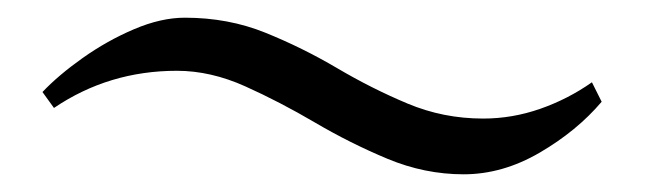

<svg xmlns="http://www.w3.org/2000/svg" viewBox="-20 -411 740 217"><path d="M660 -296Q632 -263 590 -238.5Q548 -214 504 -214Q460 -214 418 -231.5Q376 -249 336 -272.5Q296 -296 257 -313.5Q218 -331 180 -331Q103 -331 41 -289L28 -307Q46 -326 73.5 -345.5Q101 -365 131.5 -378Q162 -391 189 -391Q238 -391 280 -374Q322 -357 361 -334Q400 -311 440.5 -294Q481 -277 526 -277Q559 -277 590.5 -288Q622 -299 649 -318Z"/></svg>

Font: Kaisei Tokumin
Style: Regular
Weight: 400
Designer: Font-Kai, 金井和夫
Foundry: KAZUO KANAI
Version: Version 5.003